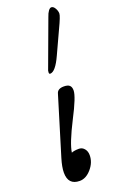

<svg xmlns="http://www.w3.org/2000/svg" viewBox="-156 -835 563 894"><g transform="rotate(-20 126.0 -388.5)"><path d="M116.2 -502Q110.8 -502 110.8 -509.8Q110.8 -516.1 111.8 -519L198.2 -752.9Q204.1 -771 211.7 -781Q219.2 -791 226.1 -791Q236.3 -791 244.1 -777.6Q252 -764.2 252 -751Q252 -738.3 226.1 -684.1L173.8 -570.8Q142.6 -502 116.2 -502ZM75.2 14.2Q18.1 14.2 18.1 -46.9Q18.1 -74.7 30.8 -116.2L118.2 -402.8Q124 -424.8 154.8 -424.8Q174.3 -424.8 183.1 -417Q191.9 -409.2 191.9 -392.1Q191.9 -361.8 142.1 -266.1Q90.8 -165.5 85 -122.1Q98.1 -127.9 122.1 -127.9Q137.7 -127.9 148.4 -115.2Q159.2 -102.5 159.2 -83Q159.2 -46.9 132.8 -16.4Q106.4 14.2 75.2 14.2Z"/></g></svg>

Font: Junicode SmCond
Style: Italic
Weight: 400
Width: 4
Italic angle: -11°
Designer: Peter S. Baker
Version: Version 2.206